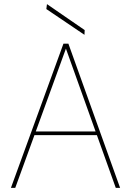

<svg xmlns="http://www.w3.org/2000/svg" viewBox="-20 -912 635 932"><path d="M33 0 288 -700H312L563 0H542L300 -676L54 0ZM132 -256 141 -274H457L466 -256ZM390 -743 205 -868 208 -892 391 -766Z"/></svg>

Font: DM Sans 17pt Thin
Style: Regular
Weight: 250
Version: Version 4.004;gftools[0.9.30]